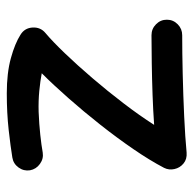

<svg xmlns="http://www.w3.org/2000/svg" viewBox="-22 -511 578 574"><g transform="rotate(-90 267.0 -224.0)"><path d="M44.9 -423.3Q42 -441.9 53.2 -457.5Q64.5 -473.1 83 -476.1Q115.2 -481.4 165.8 -487.1Q216.3 -492.7 274.9 -492.7Q335.9 -492.7 380.1 -480.5Q424.3 -468.3 450.2 -451.7Q470.2 -439.5 471.7 -415.8Q473.1 -392.1 455.6 -377.4Q430.2 -356 394.5 -318.8Q358.9 -281.7 320.1 -236.3Q281.2 -190.9 244.9 -143.3Q208.5 -95.7 180.7 -52.2Q222.7 -55.2 270.3 -56.9Q317.9 -58.6 364.3 -59.3Q410.6 -60.1 448.7 -60.1Q467.8 -60.1 481.4 -46.6Q495.1 -33.2 495.1 -14.2Q495.1 4.9 481.4 18.3Q467.8 31.7 448.7 31.7Q398.4 31.7 334 33.2Q269.5 34.7 206.5 37.6Q143.6 40.5 97.7 44.9Q78.1 46.4 65.2 35.6Q52.2 24.9 48.6 8.5Q44.9 -7.8 52.2 -22.5Q74.7 -65.4 108.4 -114.5Q142.1 -163.6 181.4 -213.4Q220.7 -263.2 260.5 -308.3Q300.3 -353.5 335 -388.2Q312 -392.6 282.5 -395.5Q252.9 -398.4 219.7 -397.5Q182.6 -396 151.1 -392.6Q119.6 -389.2 98.1 -385.3Q79.6 -382.3 64 -393.6Q48.3 -404.8 44.9 -423.3Z"/></g></svg>

Font: Mikhak Medium
Style: Regular
Weight: 500
Designer: Amin Abedi
Version: Version 3.3